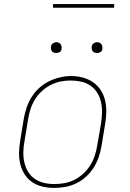

<svg xmlns="http://www.w3.org/2000/svg" viewBox="-20 -914 640 942"><path d="M246 8Q217 8 189 1.5Q161 -5 138.5 -20Q116 -35 101 -58.5Q86 -82 79.5 -109Q73 -136 73.5 -165Q74 -194 79 -223L97 -333Q102 -361 111 -387.5Q120 -414 135.5 -438.5Q151 -463 173 -483Q195 -503 221 -515.5Q247 -528 274.5 -534.5Q302 -541 329 -541Q358 -541 386 -533.5Q414 -526 436.5 -510.5Q459 -495 474 -472Q489 -449 495.5 -421.5Q502 -394 501.5 -365Q501 -336 496 -307L478 -197Q473 -169 464 -142.5Q455 -116 439.5 -91.5Q424 -67 402 -47Q380 -27 354 -14.5Q328 -2 300.5 3Q273 8 246 8ZM246 -11Q271 -11 296.5 -15.5Q322 -20 345.5 -32Q369 -44 389 -62.5Q409 -81 423 -103.5Q437 -126 445 -150.5Q453 -175 457 -200L476 -310Q480 -336 480.5 -362.5Q481 -389 475.5 -413.5Q470 -438 457 -459Q444 -480 423.5 -494Q403 -508 378 -513.5Q353 -519 326 -519Q301 -519 276.5 -514Q252 -509 228.5 -497Q205 -485 185 -466.5Q165 -448 151.5 -426Q138 -404 130 -379.5Q122 -355 118 -330L100 -220Q95 -194 94.5 -168Q94 -142 99.5 -117.5Q105 -93 117.5 -72Q130 -51 150 -37Q170 -23 195 -17Q220 -11 246 -11ZM456 -654Q450 -654 444 -656Q438 -658 434.5 -663Q431 -668 430 -674Q429 -680 430 -686Q431 -691 433.5 -695Q436 -699 439.5 -701.5Q443 -704 447.5 -705.5Q452 -707 456 -707Q463 -707 468.5 -704.5Q474 -702 477.5 -697Q481 -692 482 -686Q483 -680 482 -674Q482 -669 479.5 -665Q477 -661 473 -658.5Q469 -656 465 -655Q461 -654 456 -654ZM256 -654Q250 -654 244 -656Q238 -658 234.5 -663Q231 -668 230 -674Q229 -680 230 -686Q231 -691 233.5 -695Q236 -699 239.5 -701.5Q243 -704 247.5 -705.5Q252 -707 256 -707Q263 -707 268.5 -704.5Q274 -702 277.5 -697Q281 -692 282 -686Q283 -680 282 -674Q282 -669 279.5 -665Q277 -661 273 -658.5Q269 -656 265 -655Q261 -654 256 -654ZM240 -876V-894H540V-876Z"/></svg>

Font: Iosevka Slab Thin Extended
Style: Italic
Weight: 100
Width: 7
Italic angle: -9°
Monospace: yes
Designer: Belleve Invis
Foundry: Belleve Invis
Version: Version 11.1.0; ttfautohint (v1.8.3)